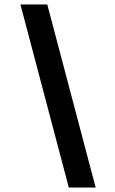

<svg xmlns="http://www.w3.org/2000/svg" viewBox="-20 -725 518 865"><path d="M290 120H411L193 -705H72Z"/></svg>

Font: Mluvka SemiBold
Style: Italic
Weight: 600
Italic angle: -8°
Designer: Modified by Jiří Krblich, Original typeface by Gumpita Rahayu
Foundry: Gumpita Rahayu & Jiří Krblich
Version: Version 2.000;Glyphs 3.1.1 (3134)